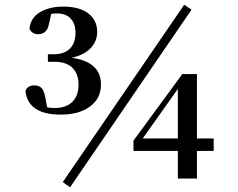

<svg xmlns="http://www.w3.org/2000/svg" viewBox="-20 -757 1011 814"><path d="M197 -698 187 -653Q179 -612 141 -612Q117 -612 105 -634Q109 -681 149 -705Q189 -729 248 -729Q317 -729 354.5 -700Q392 -671 392 -622Q392 -582 364.5 -553Q337 -524 284 -512Q408 -495 408 -399Q408 -339 361 -305Q314 -271 238 -271Q99 -271 88 -371Q96 -395 126 -395Q145 -395 155.5 -384.5Q166 -374 171 -349L180 -302Q195 -299 211 -299Q260 -299 286.5 -325Q313 -351 313 -398Q313 -444 287 -469.5Q261 -495 211 -495H183V-527H208Q252 -527 276 -550.5Q300 -574 300 -618Q300 -657 279.5 -678.5Q259 -700 222 -700Q206 -700 197 -698ZM761 -737 792 -716 277 37 246 15ZM585 -170H734V-380ZM886 -170V-117H815V0H734V-117H546V-161L753 -443H815V-170Z"/></svg>

Font: Swei Spring CJKtc
Style: Bold
Weight: 700
Version: Version 1.021